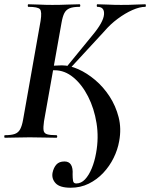

<svg xmlns="http://www.w3.org/2000/svg" viewBox="-34 -645 703 899"><path d="M297 234Q246 234 226.5 213Q207 192 212 164Q217 140 230 125.5Q243 111 268 111Q289 111 298.5 126.5Q308 142 306 172Q306 189 308 201.5Q310 214 323 214Q346 214 364 195Q382 176 395.5 143.5Q409 111 416 71Q429 0 418 -68.5Q407 -137 378.5 -193Q350 -249 309.5 -282.5Q269 -316 222 -316Q212 -316 198 -315.5Q184 -315 168 -313V-333Q195 -336 217.5 -337.5Q240 -339 256 -339Q292 -339 332.5 -321Q373 -303 411.5 -270.5Q450 -238 479 -193.5Q508 -149 521.5 -96Q535 -43 524 16Q517 56 498 94.5Q479 133 449.5 164.5Q420 196 381.5 215Q343 234 297 234ZM-11 0Q-14 0 -14 -6Q-14 -12 -11 -12Q19 -12 35.5 -18Q52 -24 60.5 -40Q69 -56 74 -84L156 -547Q163 -591 153 -602Q143 -613 99 -613Q96 -613 96 -619Q96 -625 99 -625Q122 -625 150.5 -623.5Q179 -622 211 -622Q249 -622 281.5 -623.5Q314 -625 338 -625Q342 -625 342 -619Q342 -613 338 -613Q308 -613 291.5 -606Q275 -599 267 -583Q259 -567 254 -538L172 -77Q168 -49 170 -35Q172 -21 186 -16.5Q200 -12 230 -12Q234 -12 234 -6Q234 0 230 0Q204 0 172.5 -1Q141 -2 105 -2Q72 -2 42 -1Q12 0 -11 0ZM287 -317 273 -326 399 -480Q450 -541 453 -577Q456 -613 422 -613Q419 -613 419 -619Q419 -625 422 -625Q444 -625 471.5 -623.5Q499 -622 533 -622Q575 -622 600 -623.5Q625 -625 646 -625Q649 -625 649 -619Q649 -613 646 -613Q620 -613 586 -598Q552 -583 517 -557Q482 -531 454 -498Z"/></svg>

Font: Cormorant
Style: Bold Italic
Weight: 700
Italic angle: -10°
Designer: Christian Thalmann (Catharsis Fonts)
Foundry: Catharsis Fonts
Version: Version 4.000